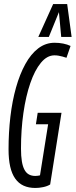

<svg xmlns="http://www.w3.org/2000/svg" viewBox="-20 -922 375 952"><path d="M155.5 10Q122.1 10 97.1 -1.4Q72.1 -12.8 55.4 -36.5Q38.7 -60.1 30.5 -96.3Q22.4 -132.4 22.4 -181.5Q22.4 -265 31.5 -343.2Q40.7 -421.4 59.4 -487.8Q78 -554.2 105.6 -604.2Q133.1 -654.3 169.5 -682.1Q206 -710 250.7 -710Q272.9 -710 293.5 -705.9Q314 -701.8 329.9 -694.1L309.6 -635.5Q300.2 -638.8 290.4 -641.4Q280.7 -644.1 270.8 -645.8Q260.9 -647.6 250.1 -647.6Q213.3 -647.6 182.8 -610.7Q152.2 -573.7 130.2 -509.5Q108.1 -445.3 96.1 -361.9Q84.1 -278.5 84.1 -185Q84.1 -147.6 88.4 -122.2Q92.6 -96.7 101.3 -80.4Q110 -64.2 123.5 -56.9Q136.9 -49.6 155.4 -49.6Q161.4 -49.6 168 -50.6Q174.5 -51.6 178.3 -52.6L218.6 -305.7H158L166.9 -362.6H284.9L228.7 -7.2Q214.2 1.7 193.9 5.8Q173.7 10 155.5 10ZM169.9 -738.8 243.5 -901.7H313.1L335.1 -738.8H283.5L272.2 -861.8L222.1 -738.8Z"/></svg>

Font: Georama ExtraCondensed Thin
Style: Italic
Weight: 100
Width: 2
Italic angle: -9°
Designer: Jean-Baptiste Levee
Foundry: Production Type
Version: Version 1.001